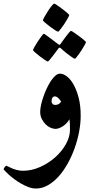

<svg xmlns="http://www.w3.org/2000/svg" viewBox="-69 -768 509 1088"><path d="M388.2 -112.8Q388.2 -68.4 379.2 -20.8Q370.1 26.9 353.5 73Q336.9 119.1 313.7 160.4Q290.5 201.7 262.5 232.7Q234.4 263.7 201.9 282Q169.4 300.3 134.8 300.3Q114.7 300.3 93.5 292.5Q72.3 284.7 51.5 272.9Q30.8 261.2 12.7 247.6Q-5.4 233.9 -19 221.7Q-32.7 209.5 -40.8 200.7Q-48.8 191.9 -48.8 190.9Q-48.8 189.5 -46.9 186.3Q-44.9 183.1 -42.5 179.4Q-40 175.8 -37.4 173.3Q-34.7 170.9 -33.7 170.9Q-31.7 170.9 -23.7 175.3Q-15.6 179.7 -2.7 185.3Q10.3 190.9 26.6 195.3Q43 199.7 61 199.7Q109.9 199.7 157.7 178.5Q205.6 157.2 243.4 123.8Q281.2 90.3 304.4 48.8Q327.6 7.3 327.6 -32.7Q327.6 -48.8 327.1 -63.5Q326.7 -78.1 324.7 -92.3Q316.9 -78.6 306.6 -68.4Q296.4 -58.1 285.2 -51.3Q273.9 -44.4 263.7 -41Q253.4 -37.6 245.6 -37.6Q232.9 -37.6 217.5 -44.2Q202.1 -50.8 189.5 -63.5Q176.8 -76.2 167.7 -94.2Q158.7 -112.3 158.7 -134.3Q158.7 -150.9 163.6 -173.3Q168.5 -195.8 176.8 -219.7Q185.1 -243.7 196 -267.1Q207 -290.5 219.5 -309.3Q231.9 -328.1 245.1 -339.4Q258.3 -350.6 270.5 -350.6Q290 -350.6 310.5 -334.7Q331.1 -318.8 348.1 -288.6Q365.2 -258.3 376.7 -214.1Q388.2 -169.9 388.2 -112.8ZM277.3 -192.9Q271.5 -201.7 262 -211.7Q252.4 -221.7 241.2 -221.7Q233.4 -221.7 228.3 -214.4Q223.1 -207 223.1 -193.8Q223.1 -185.5 228.8 -179.4Q234.4 -173.3 243.7 -173.3Q256.3 -173.3 265.1 -179.4Q273.9 -185.5 277.3 -192.9ZM174.3 -653.3Q174.3 -657.2 182.9 -672.4Q191.4 -687.5 202.1 -704.3Q212.9 -721.2 223.6 -734.4Q234.4 -747.6 238.3 -747.6Q239.7 -747.6 246.8 -743.4Q253.9 -739.3 263.2 -732.7Q272.5 -726.1 283 -718Q293.5 -710 302.5 -702.9Q311.5 -695.8 317.4 -689.9Q323.2 -684.1 323.2 -682.1Q323.2 -679.7 319.1 -672.1Q314.9 -664.6 308.8 -653.8Q302.7 -643.1 294.9 -631.3Q287.1 -619.6 280 -610.4Q272.9 -601.1 267.6 -594.7Q262.2 -588.4 260.3 -588.4Q256.3 -588.4 242.4 -597.4Q228.5 -606.4 213.4 -617.9Q198.2 -629.4 186.3 -639.6Q174.3 -649.9 174.3 -653.3ZM202.1 -419.4Q198.2 -419.4 184.8 -428.5Q171.4 -437.5 156.5 -449Q141.6 -460.4 129.9 -470.9Q118.2 -481.4 118.2 -483.9Q118.2 -487.8 126.7 -502.7Q135.3 -517.6 145.8 -533.9Q156.2 -550.3 166.3 -563.5Q176.3 -576.7 179.7 -576.7Q181.6 -576.7 194.6 -567.4Q207.5 -558.1 222.2 -546.9L260.7 -517.6Q265.1 -514.2 269 -514.2Q271 -514.2 274.4 -519.5Q289.1 -539.6 300.8 -556.2Q311 -570.3 320.8 -581.8Q330.6 -593.3 333.5 -593.3Q335 -593.3 341.8 -589.1Q348.6 -585 358.2 -578.1Q367.7 -571.3 378.2 -563.7Q388.7 -556.2 397.5 -549.1Q406.2 -542 412.1 -536.4Q418 -530.8 418 -528.8Q418 -526.4 413.8 -518.6Q409.7 -510.7 403.3 -500.2Q397 -489.7 389.4 -478Q381.8 -466.3 374.8 -457Q367.7 -447.8 362.5 -441.4Q357.4 -435.1 356.4 -435.1Q351.1 -435.1 338.4 -444.1Q325.7 -453.1 311.5 -463.9Q294.9 -476.6 276.4 -493.7Q272.5 -498 269 -498Q265.1 -498 260.7 -491.7L233.9 -455.6Q223.1 -441.9 213.9 -430.7Q204.6 -419.4 202.1 -419.4Z"/></svg>

Font: Accordance
Style: Bold
Weight: 700
Version: Version 1.2 (build January 31, 2020) Miklal Software Solutio